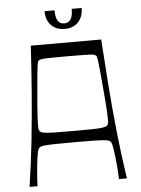

<svg xmlns="http://www.w3.org/2000/svg" viewBox="-58 -911 704 956"><g transform="rotate(-5 294.0 -432.5)"><path d="M50.6 0Q68.1 -114.9 80.4 -230.5Q92.6 -346.1 101.9 -463.4Q111.1 -580.6 118 -700H469.7Q477.4 -580.6 486.3 -463.4Q495.1 -346.1 507.4 -230.5Q519.7 -114.9 537.1 0H497.3Q497.3 -8.3 495.6 -37.5Q493.9 -66.7 490.4 -99Q487 -130.9 482.6 -157.4Q478.3 -183.9 471.9 -189.6Q468.7 -192.6 462.9 -195.1Q457.1 -197.6 440.2 -199.2Q423.3 -200.9 388.8 -201.5Q354.3 -202.1 293.9 -202.1Q233.4 -202.1 198.9 -201.5Q164.4 -200.9 147.5 -199.2Q130.6 -197.6 124.8 -195.1Q119 -192.6 115.9 -189.6Q109.6 -183.9 105.1 -157.4Q100.7 -130.9 97.3 -99Q93.9 -66.7 92.1 -37.5Q90.4 -8.3 90.4 0ZM293.9 -258.4Q352.1 -258.4 386.4 -259Q420.7 -259.6 438.2 -262.1Q455.7 -264.6 461.4 -270.4Q467.1 -276.3 468.4 -287Q469.1 -305.7 466.9 -347.2Q464.6 -388.7 458.6 -454.4Q453.4 -513.4 450.4 -547Q447.3 -580.6 445 -596Q442.7 -611.4 441.1 -616.1Q439.6 -620.7 436.7 -622.7Q432.6 -627 421.6 -628.6Q410.7 -630.3 381.8 -630.9Q352.9 -631.6 293.9 -631.6Q234.9 -631.6 205.9 -630.9Q177 -630.3 166.6 -628.6Q156.1 -627 151 -622.7Q148.1 -620.7 146.6 -616.1Q145 -611.4 142.7 -596Q140.4 -580.6 137.4 -547Q134.3 -513.4 129.1 -454.4Q123.1 -388.7 120.9 -347.2Q118.7 -305.7 119.3 -287Q120.6 -276.3 126.3 -270.4Q132 -264.6 149.5 -262.1Q167 -259.6 201.3 -259Q235.6 -258.4 293.9 -258.4ZM293.9 -768.3Q265.3 -768.3 244.6 -780Q224 -791.7 212.6 -813.6Q201.1 -835.4 201.1 -864.9H250.9Q250.9 -830.6 261.4 -813.3Q271.9 -796 293.9 -796Q315.9 -796 326.4 -813.3Q336.9 -830.6 336.9 -864.9H386.6Q386.6 -835.4 375.1 -813.6Q363.7 -791.7 343.1 -780Q322.4 -768.3 293.9 -768.3Z"/></g></svg>

Font: Ojuju ExtraLight
Style: Regular
Weight: 200
Designer: Chisaokwu Joboson, Mirko Velimirovic
Foundry: Udi Foundry
Version: Version 1.000